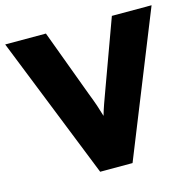

<svg xmlns="http://www.w3.org/2000/svg" viewBox="-107 -806 925 911"><g transform="rotate(-15 355.5 -350.0)"><path d="M275 0 -4 -700H196L317 -374Q333 -333 342 -306.5Q351 -280 359 -252Q367 -280 376.5 -306.5Q386 -333 401 -374L520 -700H715L434 0Z"/></g></svg>

Font: Lexend Deca ExtraBold
Style: Regular
Weight: 800
Designer: Bonnie Shaver-Troup, Thomas Jockin
Foundry: Lexend
Version: Version 1.008; ttfautohint (v1.8.4.7-5d5b)